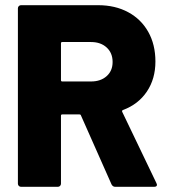

<svg xmlns="http://www.w3.org/2000/svg" viewBox="-20 -720 654 740"><path d="M49 -12V-688Q49 -693 52.5 -696.5Q56 -700 61 -700H358Q424 -700 474 -673Q524 -646 551.5 -597Q579 -548 579 -483Q579 -416 546 -367Q513 -318 454 -296Q449 -294 451 -289L583 -14L585 -8Q585 0 574 0H424Q415 0 410 -9L292 -275Q291 -279 286 -279H220Q215 -279 215 -274V-12Q215 -7 211.5 -3.5Q208 0 203 0H61Q56 0 52.5 -3.5Q49 -7 49 -12ZM220 -406H331Q368 -406 391 -426.5Q414 -447 414 -481Q414 -516 391 -537Q368 -558 331 -558H220Q215 -558 215 -553V-411Q215 -406 220 -406Z"/></svg>

Font: Barlow GEO ExtraBold
Style: Regular
Weight: 800
Designer: Jeremy Tribby
Foundry: Tribby Type
Version: Version 1.408